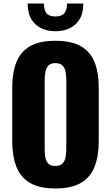

<svg xmlns="http://www.w3.org/2000/svg" viewBox="-20 -1051 626 1083"><path d="M292 12Q201 12 148 -20Q95 -52 72 -112Q49 -172 49 -255V-556Q49 -640 72 -699Q95 -758 148 -789.5Q201 -821 292 -821Q384 -821 437.5 -789.5Q491 -758 514 -699Q537 -640 537 -556V-255Q537 -172 514 -112Q491 -52 437.5 -20Q384 12 292 12ZM292 -115Q320 -115 333 -129Q346 -143 350 -165Q354 -187 354 -210V-600Q354 -624 350 -645.5Q346 -667 333 -681Q320 -695 292 -695Q266 -695 253 -681Q240 -667 236 -645.5Q232 -624 232 -600V-210Q232 -187 235.5 -165Q239 -143 251.5 -129Q264 -115 292 -115ZM293 -875Q222 -875 179 -915Q136 -955 136 -1031H228Q228 -994 242.5 -976Q257 -958 293 -958Q328 -958 343 -976.5Q358 -995 358 -1031H450Q450 -955 407 -915Q364 -875 293 -875Z"/></svg>

Font: Oswald
Style: Bold
Weight: 700
Designer: Vernon Adams
Foundry: Vernon Adams
Version: Version 4.103;gftools[0.9.33.dev8+g029e19f]